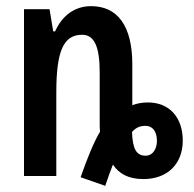

<svg xmlns="http://www.w3.org/2000/svg" viewBox="-20 -572 631 624"><path d="M322 32C331 5 339 -17 347 -37C367 -7 398 10 446 10C525 10 574 -40 574 -115C574 -191 530 -239 461 -239C442 -239 425 -236 410 -230V-363C410 -488 362 -552 276 -552C224 -552 183 -523 159 -470H153L141 -542H58V0H163V-271C163 -406 186 -459 247 -459C288 -459 304 -417 304 -337V-175C304 -167 304 -153 305 -144C284 -108 264 -59 242 4ZM453 -66C425 -66 411 -85 409 -143C422 -158 436 -163 453 -163C475 -163 490 -146 490 -114C490 -90 478 -66 453 -66Z"/></svg>

Font: Noto Sans Display Condensed Medium
Style: Regular
Weight: 500
Width: 3
Designer: Monotype Design Team
Foundry: Monotype Imaging Inc.
Version: Version 1.900